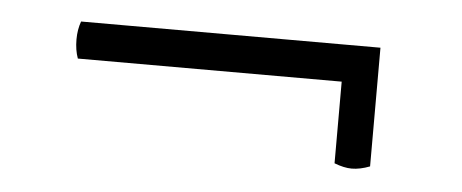

<svg xmlns="http://www.w3.org/2000/svg" viewBox="-28 -432 609 253"><g transform="rotate(5 277.0 -305.0)"><path d="M467 -386V-229Q454 -224 443 -224Q433 -224 420 -229V-337H71Q67 -348 67 -362Q67 -375 71 -386Z"/></g></svg>

Font: Arima Madurai
Style: Regular
Weight: 400
Designer: Joana Correia and Natanael Gama
Foundry: NDISCOVER
Version: Version 1.020